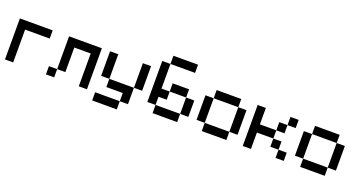

<svg xmlns="http://www.w3.org/2000/svg" viewBox="-40 -1556 4637 2445"><g transform="rotate(20 2278.0 -333.5)"><path d="M111.1 -444.4V0H0V-555.6H444.4V-444.4Z M666.7 0H555.6V-111.1H666.7ZM777.8 -444.4V-111.1H666.7V-555.6H1111.1V0H1000V-444.4Z M1777.8 -222.2H1666.7V-555.6H1777.8ZM1666.7 -222.2V0H1555.6V-111.1H1333.3V-222.2ZM1333.3 -222.2H1222.2V-555.6H1333.3ZM1555.6 111.1H1222.2V0H1555.6Z M2444.4 -111.1H2333.3V-333.3H2444.4ZM2333.3 -666.7H2000V-777.8H2333.3ZM2000 -333.3H2111.1V-222.2H2000V-111.1H1888.9V-666.7H2000ZM2333.3 0H2000V-111.1H2333.3ZM2333.3 -333.3H2111.1V-444.4H2333.3Z M2666.7 -111.1H2555.6V-444.4H2666.7ZM3000 -444.4H2666.7V-555.6H3000ZM3111.1 -111.1H3000V-444.4H3111.1ZM3000 0H2666.7V-111.1H3000Z M3333.3 -222.2V0H3222.2V-555.6H3333.3V-333.3H3555.6V-222.2ZM3777.8 0H3666.7V-111.1H3777.8ZM3666.7 -111.1H3555.6V-222.2H3666.7ZM3777.8 -444.4H3666.7V-555.6H3777.8ZM3666.7 -333.3H3555.6V-444.4H3666.7Z M4000 -111.1H3888.9V-444.4H4000ZM4333.3 -444.4H4000V-555.6H4333.3ZM4444.4 -111.1H4333.3V-444.4H4444.4ZM4333.3 0H4000V-111.1H4333.3Z"/></g></svg>

Font: Pixeloid Sans
Style: Regular
Weight: 400
Designer: GGBotNet
Foundry: GGBotNet
Version: 0.5